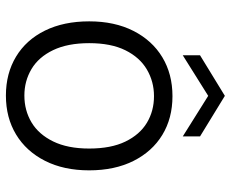

<svg xmlns="http://www.w3.org/2000/svg" viewBox="-84 -666 763 634"><g transform="rotate(90 297.0 -349.5)"><path d="M296 12Q223 12 167.5 -21.5Q112 -55 81.5 -117Q51 -179 51 -263Q51 -347 82.5 -409Q114 -471 169.5 -504.5Q225 -538 298 -538Q371 -538 426 -504.5Q481 -471 512 -409Q543 -347 543 -263Q543 -179 511.5 -117Q480 -55 424.5 -21.5Q369 12 296 12ZM296 -49Q345 -49 384.5 -72.5Q424 -96 447.5 -144Q471 -192 471 -263Q471 -335 448 -382.5Q425 -430 386 -453.5Q347 -477 298 -477Q250 -477 210 -453.5Q170 -430 146.5 -382.5Q123 -335 123 -263Q123 -192 146 -144Q169 -96 208.5 -72.5Q248 -49 296 -49ZM163 -572V-629L297 -711L431 -629V-572L297 -656Z"/></g></svg>

Font: DM Sans 9pt Light
Style: Regular
Weight: 300
Version: Version 4.004;gftools[0.9.30]